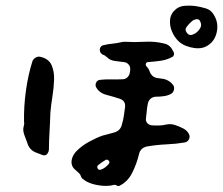

<svg xmlns="http://www.w3.org/2000/svg" viewBox="-20 -646 780 671"><path d="M728 -593Q745 -565 737 -531.5Q729 -498 699 -483Q682 -475 660 -478Q645 -480 630.5 -485.5Q616 -491 605 -501Q590 -515 581 -536Q572 -557 574.5 -578.5Q577 -600 596 -615Q609 -625 628.5 -626Q648 -627 662 -625Q682 -622 700 -616.5Q718 -611 728 -593ZM680 -570Q676 -583 659 -577Q655 -576 647 -568.5Q639 -561 633 -553Q627 -545 629 -539Q637 -520 651.5 -524.5Q666 -529 676 -542Q687 -556 680 -570ZM640 -178Q645 -169 640.5 -159.5Q636 -150 625 -148Q596 -143 562 -141.5Q528 -140 493 -134Q471 -129 466 -108Q458 -74 442 -42Q426 -10 396 4Q392 5 387 2Q384 -1 378 0Q366 4 345.5 3.5Q325 3 304 -3Q283 -9 269 -21Q265 -23 263 -29.5Q261 -36 257 -40Q250 -47 241 -54.5Q232 -62 230 -76Q229 -99 247.5 -118Q266 -137 292 -151Q318 -165 338 -172Q349 -175 359 -177.5Q369 -180 379 -183Q401 -189 406 -211Q411 -227 413 -242Q415 -257 417 -271Q420 -294 398 -301Q377 -308 352 -314.5Q327 -321 316 -341Q312 -349 316 -357.5Q320 -366 330 -367Q347 -369 367 -368.5Q387 -368 408 -369Q419 -369 426 -376.5Q433 -384 434 -394Q435 -397 435 -403Q436 -413 429.5 -420.5Q423 -428 413 -429Q398 -431 381.5 -433Q365 -435 355 -445Q351 -448 347.5 -451Q344 -454 339 -455Q334 -458 331 -463Q327 -471 330 -478.5Q333 -486 341 -488Q358 -492 373.5 -493.5Q389 -495 401 -498Q405 -499 408.5 -499.5Q412 -500 416 -500Q449 -498 485.5 -500Q522 -502 553 -494Q574 -490 584 -469Q584 -468 586 -466Q589 -461 588 -455Q586 -448 580 -446Q563 -437 543.5 -434Q524 -431 498 -429Q492 -429 490 -424Q488 -419 492 -414Q500 -406 503 -396Q511 -375 532 -373Q537 -372 542.5 -371.5Q548 -371 553 -370Q573 -365 585 -349Q590 -342 588 -332.5Q586 -323 578 -318Q567 -312 553 -310Q539 -308 525 -308Q515 -308 507 -301.5Q499 -295 497 -285Q494 -273 493 -259Q492 -245 490 -231Q489 -222 495 -215.5Q501 -209 510 -208Q524 -207 537.5 -207.5Q551 -208 562 -211Q577 -214 592 -209Q607 -204 620.5 -197Q634 -190 640 -178ZM156 -251Q155 -216 153 -184Q151 -152 151 -125Q151 -116 145 -108Q139 -101 129 -104Q115 -109 103 -114Q82 -124 76 -145Q70 -160 64.5 -176Q59 -192 63 -205Q64 -209 64.5 -212.5Q65 -216 64 -220Q63 -274 70.5 -328.5Q78 -383 93 -431Q96 -440 105 -445Q114 -450 123 -447Q151 -440 160.5 -418Q170 -396 169 -367Q168 -338 163 -307.5Q158 -277 156 -251ZM360 -73Q365 -79 360 -84.5Q355 -90 349 -87Q342 -83 335 -78Q328 -73 322 -68Q318 -63 321.5 -57Q325 -51 332 -53Q341 -56 347.5 -61Q354 -66 360 -73Z"/></svg>

Font: Slackside One
Style: Regular
Weight: 400
Version: Version 1.000